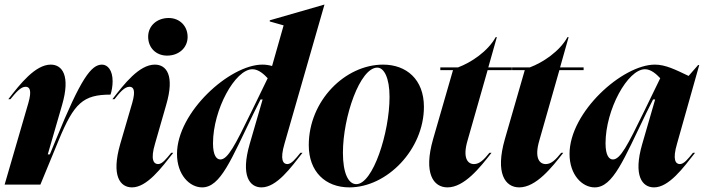

<svg xmlns="http://www.w3.org/2000/svg" viewBox="-27 -800 3050 832"><path d="M96 -354 -7 0H148L228 -194C294 -353 333 -390 452 -390C457 -405 461 -427 461 -448C461 -495 440 -520 415 -520C368 -520 323 -459 217 -199L189 -131H180L242 -345C279 -472 243 -520 193 -520C126 -520 60 -436 9 -370H18C41 -398 62 -424 84 -424C101 -424 112 -410 96 -354Z M460 -370H469C491 -398 512 -424 534 -424C551 -424 562 -410 546 -354L494 -176C454 -37 494 12 545 12C610 12 673 -73 724 -138H715C693 -111 676 -89 658 -89C639 -89 624 -108 645 -178L693 -345C731 -474 694 -520 644 -520C576 -520 511 -436 460 -370ZM615 -641C615 -592 650 -559 697 -559C748 -559 786 -593 786 -640C786 -688 751 -722 704 -722C653 -722 615 -688 615 -641Z M1206 -178 1379 -780H1378L1142 -712V-707L1202 -690L1152 -514C1138 -518 1124 -520 1110 -520C969 -520 740 -314 740 -133C740 -42 795 12 849 12C929 12 975 -110 1072 -309L1102 -369H1111L1055 -176C1015 -38 1055 12 1106 12C1172 12 1233 -73 1284 -138H1275C1253 -111 1236 -89 1218 -89C1200 -89 1185 -107 1206 -178ZM896 -179C896 -325 992 -500 1067 -500C1094 -500 1118 -477 1133 -461L1062 -315C992 -171 960 -109 928 -109C912 -109 896 -125 896 -179Z M1810 -337C1810 -456 1734 -520 1633 -520C1469 -520 1311 -364 1311 -171C1311 -56 1383 12 1487 12C1650 12 1810 -152 1810 -337ZM1459 -138C1459 -294 1533 -507 1608 -507C1637 -507 1661 -463 1661 -380C1661 -225 1589 -2 1517 -2C1482 -2 1459 -51 1459 -138Z M1850 -198C1807 -49 1851 12 1912 12C1985 12 2053 -74 2103 -138H2094C2070 -108 2051 -89 2027 -89C1999 -89 1977 -116 1999 -191L2086 -496H2191V-508H2089L2126 -639H2121C2087 -577 2014 -529 1958 -508H1881V-496H1936Z M2161 -198C2118 -49 2162 12 2223 12C2296 12 2364 -74 2414 -138H2405C2381 -108 2362 -89 2338 -89C2310 -89 2288 -116 2310 -191L2397 -496H2502V-508H2400L2437 -639H2432C2398 -577 2325 -529 2269 -508H2192V-496H2247Z M2629 -109C2613 -109 2597 -125 2597 -179C2597 -325 2693 -500 2768 -500C2795 -500 2819 -477 2834 -461L2763 -315C2693 -171 2661 -109 2629 -109ZM2441 -133C2441 -42 2496 12 2550 12C2630 12 2676 -110 2773 -309L2803 -369H2812L2756 -176C2716 -38 2756 12 2807 12C2872 12 2934 -73 2985 -138H2976C2954 -111 2937 -89 2919 -89C2901 -89 2886 -107 2907 -178L3003 -518H2998L2957 -471C2900 -498 2857 -520 2811 -520C2670 -520 2441 -314 2441 -133Z"/></svg>

Font: Nyght Serif Bold Italic
Style: Regular
Weight: 700
Italic angle: -16°
Designer: Maksym Kobuzan
Version: Version 0.410;Glyphs 3.1.2 (3151)